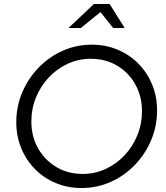

<svg xmlns="http://www.w3.org/2000/svg" viewBox="-20 -936 834 967"><path d="M391 11Q321 11 261 -14Q201 -39 156.5 -84Q112 -129 87 -189.5Q62 -250 62 -320Q62 -400 92 -470.5Q122 -541 174 -595Q226 -649 295 -680Q364 -711 442 -711Q512 -711 572 -686Q632 -661 676.5 -616Q721 -571 746 -511Q771 -451 771 -380Q771 -300 741 -229.5Q711 -159 659 -105Q607 -51 538 -20Q469 11 391 11ZM396 -60Q458 -60 512 -85Q566 -110 607 -153.5Q648 -197 671.5 -254Q695 -311 695 -376Q695 -451 661.5 -511Q628 -571 569.5 -605.5Q511 -640 437 -640Q376 -640 321.5 -615Q267 -590 226 -546.5Q185 -503 161.5 -446Q138 -389 138 -324Q138 -249 171.5 -189.5Q205 -130 263.5 -95Q322 -60 396 -60ZM325 -795 453 -916H532L608 -795H550L486 -875L387 -795Z"/></svg>

Font: Red Hat Display
Style: Italic
Weight: 400
Italic angle: -12°
Designer: Pentagram, MCKL
Foundry: Pentagram, MCKL
Version: Version 1.023; ttfautohint (v1.8.3)